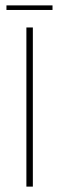

<svg xmlns="http://www.w3.org/2000/svg" viewBox="-20 -693 220 713"><path d="M78 0V-591H102V0ZM4 -656V-673H175V-656Z"/></svg>

Font: Alumni Sans SC Thin
Style: Regular
Weight: 100
Designer: Robert E. Leuschke
Foundry: Robert E. Leuschke
Version: Version 1.018